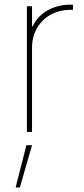

<svg xmlns="http://www.w3.org/2000/svg" viewBox="-20 -573 365 834"><path d="M96.7 0H119.1V-366.2C119.1 -461.4 189 -530.3 285.2 -530.3H296.9V-552.7H285.2C210.4 -552.7 147.9 -515.6 122.1 -459H119.1V-545.9H96.7ZM47.9 241.2H66.4L119.1 57.6H94.7Z"/></svg>

Font: Raveo Thin
Style: Regular
Weight: 100
Designer: Jakub Foglar, Rasmus Andersson (Inter)
Foundry: Jakubfoglar.com
Version: Version 1.100;Glyphs 3.2.3 (3260)